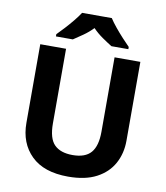

<svg xmlns="http://www.w3.org/2000/svg" viewBox="-99 -1016 955 1107"><g transform="rotate(10 378.0 -462.0)"><path d="M671 -252Q671 -178 638.5 -118.5Q606 -59 540.5 -24.5Q475 10 375 10Q233 10 159 -62.5Q85 -135 85 -254V-714H236V-277Q236 -189 272 -153Q308 -117 379 -117Q453 -117 486.5 -156Q520 -195 520 -278V-714H671ZM465 -934Q479 -912 501.5 -884.5Q524 -857 548 -831Q572 -805 590 -787V-774H491Q465 -790 434 -811.5Q403 -833 377 -860Q351 -833 321 -812Q291 -791 265 -774H166V-787Q185 -806 208.5 -831.5Q232 -857 254.5 -884.5Q277 -912 291 -934Z"/></g></svg>

Font: Noto Sans Myanmar
Style: Bold
Weight: 700
Designer: Monotype Design Team
Foundry: Monotype Imaging Inc.
Version: Version 2.107; ttfautohint (v1.8.4.7-5d5b)